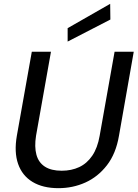

<svg xmlns="http://www.w3.org/2000/svg" viewBox="-20 -970 718 1002"><path d="M285 12Q204 12 150 -20.5Q96 -53 74.5 -114.5Q53 -176 68 -262L146 -700H246L168 -261Q159 -204 170 -163Q181 -122 214 -100.5Q247 -79 302 -79Q353 -79 393.5 -98Q434 -117 461.5 -157.5Q489 -198 500 -261L578 -700H678L601 -262Q585 -168 538 -107.5Q491 -47 425.5 -17.5Q360 12 285 12ZM333 -753V-823L555 -950L556 -868Z"/></svg>

Font: DM Sans 16pt Medium
Style: Italic
Weight: 500
Italic angle: -10°
Version: Version 4.004;gftools[0.9.30]